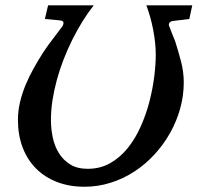

<svg xmlns="http://www.w3.org/2000/svg" viewBox="-20 -691 748 727"><path d="M696.8 -619.1 636.2 -611.8Q626.5 -610.8 621.8 -605Q617.2 -599.1 621.1 -590.8Q626 -577.1 630.9 -565.4Q634.8 -555.7 638.4 -546.6Q642.1 -537.6 643.1 -535.2Q655.3 -497.1 665.5 -458Q675.8 -418.9 675.8 -378.9Q675.8 -329.1 662.4 -280.5Q648.9 -231.9 624.3 -188Q599.6 -144 565.4 -106.7Q531.2 -69.3 489.5 -42Q447.8 -14.6 399.7 0.7Q351.6 16.1 299.8 16.1Q241.7 16.1 195.1 -2.2Q148.4 -20.5 115.7 -53.7Q83 -86.9 65.4 -133.5Q47.9 -180.2 47.9 -236.8Q47.9 -271 55.9 -304.7Q64 -338.4 77.4 -370.6Q90.8 -402.8 108.2 -433.6Q125.5 -464.4 144 -493.2L148.4 -499.5Q151.9 -504.9 157 -512.2Q162.1 -519.5 168.5 -528.1Q174.8 -536.6 181.6 -545.4Q196.8 -565.9 215.8 -590.8Q221.2 -598.6 220.2 -605.7Q219.2 -612.8 207 -613.8L149.9 -619.1L162.1 -670.9H335Q312.5 -642.6 292 -609.4Q271.5 -576.2 253.4 -539.8Q235.4 -503.4 220.5 -465.1Q205.6 -426.8 195.1 -387.9Q184.6 -349.1 178.7 -311Q172.9 -272.9 172.9 -236.8Q172.9 -203.1 179.9 -169.9Q187 -136.7 203.4 -110.6Q219.7 -84.5 246.3 -68.1Q272.9 -51.8 312 -51.8Q359.9 -51.8 397.7 -73.5Q435.5 -95.2 464.1 -130.9Q492.7 -166.5 512.9 -212.2Q533.2 -257.8 545.7 -305.9Q558.1 -354 564 -400.6Q569.8 -447.3 569.8 -484.9Q569.8 -506.8 567.1 -531Q564.5 -555.2 559.8 -579.3Q555.2 -603.5 548.6 -626.7Q542 -649.9 534.2 -670.9H708Z"/></svg>

Font: Charis SIL
Style: Italic
Weight: 400
Italic angle: -11°
Foundry: SIL International
Version: Version 4.112